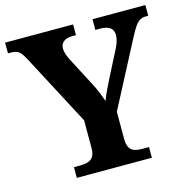

<svg xmlns="http://www.w3.org/2000/svg" viewBox="-105 -816 905 919"><g transform="rotate(-15 347.5 -357.0)"><path d="M164 0V-53H195Q217 -53 233.5 -58Q250 -63 259.5 -77.5Q269 -92 269 -120V-257L84 -608Q74 -627 65.5 -638.5Q57 -650 45 -655.5Q33 -661 13 -661H0V-714H337V-661H320Q290 -661 275 -648.5Q260 -636 260 -615Q260 -603 264.5 -588.5Q269 -574 276 -560L350 -418Q365 -390 374.5 -366.5Q384 -343 392 -320Q401 -345 416 -375.5Q431 -406 447 -438L505 -551Q516 -574 519 -588.5Q522 -603 522 -611Q522 -637 505.5 -649Q489 -661 456 -661H433V-714H695V-661H683Q666 -661 654 -654Q642 -647 630 -630.5Q618 -614 602 -583L431 -256V-121Q431 -93 440 -78Q449 -63 464.5 -58Q480 -53 498 -53H536V0Z"/></g></svg>

Font: Noto Rashi Hebrew
Style: Bold
Weight: 700
Version: Version 1.006